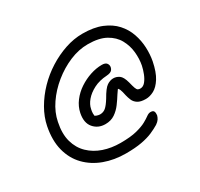

<svg xmlns="http://www.w3.org/2000/svg" viewBox="-151 -811 1150 1104"><g transform="rotate(-30 424.0 -259.0)"><path d="M389 102Q312 102 247 78Q182 54 137 7.5Q92 -39 74.5 -106.5Q57 -174 74 -261Q85 -316 115.5 -369Q146 -422 190 -467.5Q234 -513 288 -547Q342 -581 400 -600.5Q458 -620 515 -620Q590 -620 642 -598.5Q694 -577 726.5 -541Q759 -505 774.5 -460Q790 -415 792 -368.5Q794 -322 786 -280Q773 -215 749.5 -178Q726 -141 698.5 -126.5Q671 -112 645 -112Q610 -112 591.5 -124Q573 -136 565.5 -154Q558 -172 554 -189Q549 -215 543 -230Q537 -245 518 -256H546Q531 -242 515.5 -217Q500 -192 480.5 -165.5Q461 -139 434.5 -121Q408 -103 371 -103Q323 -103 294 -137Q265 -171 277 -231Q285 -270 310 -303Q335 -336 370.5 -359.5Q406 -383 445.5 -396Q485 -409 522 -409Q546 -409 554.5 -397Q563 -385 560 -371Q558 -362 553 -355.5Q548 -349 539 -345.5Q530 -342 516 -341Q466 -338 429 -319Q392 -300 369.5 -273.5Q347 -247 342 -219Q339 -208 338.5 -193Q338 -178 345 -148L315 -191Q339 -175 351 -171Q363 -167 372 -167Q394 -167 410 -180.5Q426 -194 447 -228Q477 -281 498 -295Q519 -309 540 -309Q561 -309 579 -296.5Q597 -284 608 -243Q615 -214 620 -200.5Q625 -187 631.5 -183.5Q638 -180 647 -180Q666 -180 680.5 -197.5Q695 -215 705 -240.5Q715 -266 720 -290Q728 -331 723.5 -376.5Q719 -422 697 -462Q675 -502 630 -527Q585 -552 511 -552Q451 -552 390.5 -526.5Q330 -501 277 -458Q224 -415 187.5 -361.5Q151 -308 140 -251Q125 -179 140 -125.5Q155 -72 192 -36.5Q229 -1 280.5 16.5Q332 34 392 34Q459 34 500 23.5Q541 13 564.5 0Q588 -13 602 -23.5Q616 -34 629 -34Q646 -34 650.5 -24.5Q655 -15 653 1Q650 13 643 24Q636 35 620 46Q597 60 567 73Q537 86 494 94Q451 102 389 102Z"/></g></svg>

Font: Shantell Sans Light
Style: Italic
Weight: 300
Italic angle: -11°
Designer: Stephen Nixon, Anya Danilova, Shantell Martin
Foundry: Arrow Type
Version: Version 1.008;[ac192a2d6]